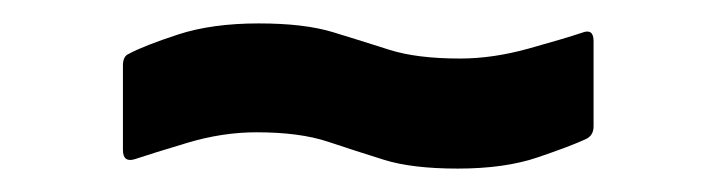

<svg xmlns="http://www.w3.org/2000/svg" viewBox="-20 -382 612 164"><path d="M371 -238Q332 -238 308 -245.5Q284 -253 260 -261Q236 -269 199 -269Q170 -269 140 -260Q110 -251 95 -246Q85 -243 85 -254V-326Q85 -334 90 -336Q103 -343 132 -352.5Q161 -362 201 -362Q240 -362 264.5 -354.5Q289 -347 312.5 -339.5Q336 -332 373 -332Q401 -332 431.5 -340.5Q462 -349 477 -354Q487 -358 487 -347V-274Q487 -266 480 -263Q467 -257 439 -247.5Q411 -238 371 -238Z"/></svg>

Font: Sofia Sans Semi Condensed
Style: Bold
Weight: 700
Designer: Botio Nikoltchev, Ani Petrova
Foundry: lettersoup
Version: Version 4.100; ttfautohint (v1.8.4.7-5d5b)